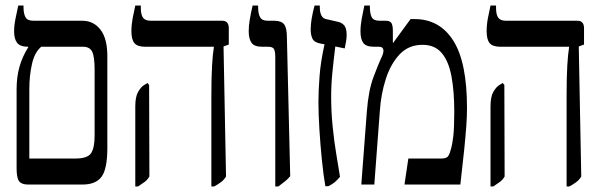

<svg xmlns="http://www.w3.org/2000/svg" viewBox="-20 -667 2180 694"><path d="M81 0Q58 0 49 -12Q40 -24 40 -59V-344Q40 -389 50.5 -426Q61 -463 82 -496V-498Q53 -498 42 -512Q31 -526 31 -554Q31 -575 36 -599.5Q41 -624 46 -647H65V-641Q65 -618 72 -605Q79 -592 101 -592H278Q318 -592 343 -560Q368 -528 368 -464V-133Q368 -56 347 -28Q326 0 279 0ZM86 -94H253Q296 -94 309 -113Q322 -132 322 -177V-415Q322 -463 313 -480.5Q304 -498 280 -498H129Q105 -478 95.5 -435.5Q86 -393 86 -346Z M744 7V-319Q744 -388 746.5 -430Q749 -472 753 -496V-498H505Q477 -498 466 -511Q455 -524 455 -554Q455 -577 459.5 -601Q464 -625 469 -647H489V-638Q489 -614 497 -603Q505 -592 525 -592H783Q807 -592 807 -565V-506L788 -499L797 -29Q790 -17 778.5 -8.5Q767 0 754 7ZM469 7V-282Q469 -317 479 -334.5Q489 -352 500 -359L513 -367L519 -360L520 -29Q513 -17 503 -9.5Q493 -2 479 7Z M975 7V-460Q975 -481 970.5 -489.5Q966 -498 949 -498H928Q899 -498 889 -512.5Q879 -527 879 -554Q879 -573 882.5 -594.5Q886 -616 893 -647H913V-641Q913 -618 920 -605Q927 -592 948 -592H971Q997 -592 1007 -579Q1017 -566 1017 -532L1029 -30Q1018 -17 1007 -9Q996 -1 986 7Z M1156 6Q1149 -34 1143.5 -88.5Q1138 -143 1134.5 -199Q1131 -255 1131 -299Q1131 -338 1135 -391Q1139 -444 1153 -507L1141 -509Q1117 -513 1110 -526Q1103 -539 1103 -561Q1103 -578 1106.5 -599.5Q1110 -621 1117 -647H1136V-640Q1136 -622 1142 -610.5Q1148 -599 1163 -597L1198 -589Q1215 -586 1224 -575.5Q1233 -565 1233 -541Q1233 -530 1231 -518Q1229 -506 1226 -492L1192 -499Q1186 -451 1181.5 -406Q1177 -361 1177 -317Q1177 -263 1182.5 -208.5Q1188 -154 1196 -107Q1204 -60 1209 -28Q1199 -16 1190 -8.5Q1181 -1 1167 6Z M1286 0 1306 -264Q1312 -341 1330 -388.5Q1348 -436 1356 -453Q1362 -465 1364 -472Q1366 -479 1366 -483Q1366 -498 1350 -498H1332Q1303 -498 1293 -512Q1283 -526 1283 -553Q1283 -575 1287.5 -599.5Q1292 -624 1297 -647H1317V-641Q1317 -618 1323.5 -605Q1330 -592 1352 -592H1374Q1391 -592 1395.5 -582.5Q1400 -573 1400 -557V-513L1401 -512L1464 -598H1479Q1569 -598 1618.5 -520Q1668 -442 1668 -277Q1668 -246 1665.5 -211.5Q1663 -177 1658 -127Q1653 -77 1644 0H1442L1456 -94H1574Q1591 -94 1597.5 -100Q1604 -106 1609 -125Q1615 -144 1618.5 -174.5Q1622 -205 1622 -263Q1622 -336 1612 -390.5Q1602 -445 1577 -475Q1552 -505 1507 -505Q1457 -505 1424.5 -470.5Q1392 -436 1374.5 -381.5Q1357 -327 1353 -266L1333 0Z M2028 7V-319Q2028 -388 2030.5 -430Q2033 -472 2037 -496V-498H1789Q1761 -498 1750 -511Q1739 -524 1739 -554Q1739 -577 1743.5 -601Q1748 -625 1753 -647H1773V-638Q1773 -614 1781 -603Q1789 -592 1809 -592H2067Q2091 -592 2091 -565V-506L2072 -499L2081 -29Q2074 -17 2062.5 -8.5Q2051 0 2038 7ZM1753 7V-282Q1753 -317 1763 -334.5Q1773 -352 1784 -359L1797 -367L1803 -360L1804 -29Q1797 -17 1787 -9.5Q1777 -2 1763 7Z"/></svg>

Font: Noto Serif Hebrew ExtraCondensed Medium
Style: Regular
Weight: 500
Width: 2
Designer: Monotype Design Team
Foundry: Monotype Imaging Inc.
Version: Version 2.004; ttfautohint (v1.8.4.7-5d5b)